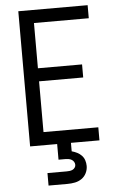

<svg xmlns="http://www.w3.org/2000/svg" viewBox="-62 -778 650 1040"><g transform="rotate(-5 262.5 -257.5)"><path d="M78 0V-735H455V-664H157V-418H397V-347H157V-71H455V0ZM159 220V152H263Q271 152 279.5 151Q288 150 295.5 146.5Q303 143 308 136Q313 129 313 121Q313 112 308.5 104.5Q304 97 296.5 92.5Q289 88 280 86.5Q271 85 263 85H225V0H300V46Q315 50 329 57Q343 64 353.5 75Q364 86 369 101Q374 116 374 132Q374 152 365 170.5Q356 189 339.5 200.5Q323 212 303 216Q283 220 262 220Z"/></g></svg>

Font: Iosevka Pride
Style: Regular
Weight: 400
Monospace: yes
Designer: Belleve Invis
Foundry: Belleve Invis
Version: Version 30.3.1; ttfautohint (v1.8.4)